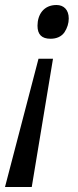

<svg xmlns="http://www.w3.org/2000/svg" viewBox="-30 -566 311 768"><path d="M172 -411C197 -411 216 -420 228 -437C239 -454 245 -473 245 -492C245 -527 225 -546 196 -546C144 -546 120 -507 120 -463C120 -428 137 -411 172 -411ZM97 182 182 -331H124L-10 182Z"/></svg>

Font: BC Sans
Style: Italic
Weight: 400
Italic angle: -12°
Designer: Monotype Design Team
Designer: Province of B.C.
Foundry: Monotype Imaging Inc.
Version: Version 2.000;GOOG;noto-source:20170915:90ef993387c0